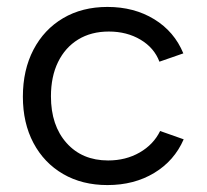

<svg xmlns="http://www.w3.org/2000/svg" viewBox="-20 -527 596 554"><path d="M290 7Q217 7 162 -25Q107 -57 76.5 -114.5Q46 -172 46 -248Q46 -325 76.5 -383.5Q107 -442 162 -474.5Q217 -507 290 -507Q367 -507 425 -471.5Q483 -436 509 -373L440 -349Q425 -389 385.5 -412.5Q346 -436 294 -436Q243 -436 205.5 -413Q168 -390 147.5 -348Q127 -306 127 -249Q127 -165 172 -114.5Q217 -64 292 -64Q343 -64 383 -87Q423 -110 442 -149L510 -125Q483 -63 425 -28Q367 7 290 7Z"/></svg>

Font: Albert Sans
Style: Regular
Weight: 400
Designer: Andreas Rasmussen
Foundry: a.Foundry
Version: Version 1.025